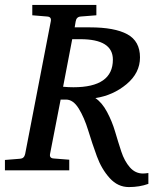

<svg xmlns="http://www.w3.org/2000/svg" viewBox="-35 -691 647 779"><path d="M263 -337Q423 -337 423 -449Q423 -532 291 -532H258L221 -339Q243 -337 263 -337ZM233 -287H211L168 -66Q165 -49 183 -48L246 -43V0H-15V-42L47 -47Q63 -48 67 -66L171 -604Q175 -623 156 -624L96 -629V-671H356V-629L293 -624Q275 -623 272 -604L268 -580H330Q430 -580 481.5 -552Q533 -524 533 -458Q533 -395 478.5 -349.5Q424 -304 352 -293Q379 -275 399.5 -236.5Q420 -198 432 -157Q444 -116 457 -76.5Q470 -37 492 -12Q514 13 545 13Q553 13 567 11V55Q531 68 488 68Q443 68 410 31.5Q377 -5 358 -57Q339 -109 323 -161.5Q307 -214 284.5 -250.5Q262 -287 233 -287Z"/></svg>

Font: Veleka
Style: Italic
Weight: 400
Italic angle: -12°
Designer: Stefan Peev, Context Ltd, 2016; SIL International, 1997-2014.
Foundry: Stefan Peev, Context Ltd, 2016
Version: Version 1.000